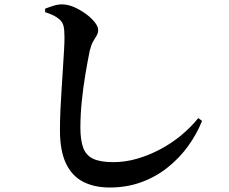

<svg xmlns="http://www.w3.org/2000/svg" viewBox="-20 -802 1040 872"><path d="M478.4 49.6Q408.1 49.6 357.4 23.4Q306.7 -2.7 279.5 -60Q252.3 -117.3 252.3 -210.2Q252.3 -253.1 254.4 -301.5Q256.6 -349.8 259.9 -398.5Q263.1 -447.2 265.9 -492Q268.7 -536.7 270.8 -572.7Q272.9 -608.7 272.9 -631Q272.9 -667.4 268.3 -684.8Q263.7 -702.2 249.9 -713.8Q237.5 -724.6 223.7 -731.6Q210 -738.5 184.9 -746.8V-762.5Q204.9 -770.4 224.5 -776.4Q244.2 -782.3 263.2 -782.1Q288.4 -781.8 316.6 -769.6Q344.8 -757.3 369.6 -739.1Q394.5 -721 410.2 -701.2Q425.9 -681.5 425.9 -665.9Q425.9 -651.8 418.5 -639.8Q411 -627.8 402.4 -612.6Q393.7 -597.3 387.5 -571.4Q377.6 -523 367.7 -464Q357.8 -404.9 351.5 -342.9Q345.1 -280.9 345.1 -222.7Q345.1 -166.2 357.8 -131.3Q370.5 -96.4 403 -81Q435.5 -65.6 494.3 -65.6Q549.2 -65.6 603.4 -81.4Q657.7 -97.3 708.6 -124.4Q759.5 -151.5 803.4 -187.9Q847.3 -224.4 880.3 -265.6L897.7 -253.2Q873.1 -191.6 833.4 -137.2Q793.7 -82.8 740.5 -40.7Q687.4 1.5 621.6 25.5Q555.8 49.6 478.4 49.6Z"/></svg>

Font: Noto Serif SC ExtraLight
Style: Regular
Weight: 200
Designer: Ryoko NISHIZUKA 西塚涼子 (kana & ideographs); Frank Grießhammer (Latin, Greek & Cyrillic); Wenlong ZHANG 张文龙 (bopomofo); San
Foundry: Adobe
Version: Version 2.002-H1;hotconv 1.1.0;makeotfexe 2.6.0